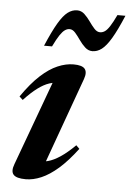

<svg xmlns="http://www.w3.org/2000/svg" viewBox="-51 -727 531 778"><g transform="rotate(5 214.0 -338.0)"><path d="M32.5 -45.5 167 -412 188.5 -388.5Q166.5 -390 144.2 -382.8Q122 -375.5 97.5 -357.2Q73 -339 43 -307L29 -320Q67 -375 102.5 -407.5Q138 -440 171.5 -454.2Q205 -468.5 236 -468.5Q271 -468.5 282 -454.8Q293 -441 283 -413L148 -38.5L124 -65.5Q144.5 -63.5 167 -69.5Q189.5 -75.5 216.2 -93.2Q243 -111 275.5 -143L289 -129.5Q250.5 -78.5 214.8 -47.2Q179 -16 146.2 -2Q113.5 12 83 12Q45 12 33 -1.8Q21 -15.5 32.5 -45.5ZM428 -683Q402.5 -622.5 382.5 -589Q362.5 -555.5 344.5 -542Q326.5 -528.5 307 -528.5Q290 -528.5 276.8 -540.8Q263.5 -553 252.5 -569Q241.5 -585 230.8 -597.2Q220 -609.5 207.5 -609.5Q198 -609.5 188.8 -603.2Q179.5 -597 168.5 -580.8Q157.5 -564.5 142.5 -533.5H110Q136 -594.5 155.8 -627.8Q175.5 -661 193.5 -674.5Q211.5 -688 231.5 -688Q248.5 -688 261.5 -675.8Q274.5 -663.5 285.5 -647.8Q296.5 -632 307.5 -619.8Q318.5 -607.5 331 -607.5Q341 -607.5 350.2 -613.5Q359.5 -619.5 370.2 -636Q381 -652.5 395.5 -683Z"/></g></svg>

Font: Newsreader 36pt SemiBold
Style: Italic
Weight: 600
Italic angle: -17°
Designer: Hugues Gentile
Foundry: Production Type
Version: Version 1.003